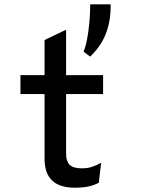

<svg xmlns="http://www.w3.org/2000/svg" viewBox="-20 -860 656 892"><path d="M187 -122V-423H75V-511H187V-674L287 -722V-511H459V-423H287V-146Q287 -112 303 -95Q319 -78 360 -78Q387 -78 408 -85Q429 -92 450 -104L439 -11Q416 1 390 6.5Q364 12 327 12Q187 12 187 -122ZM368 -620Q381 -647 390 -711.5Q399 -776 399 -840H494V-832Q494 -759 471 -701.5Q448 -644 399 -597Z"/></svg>

Font: Overpass Mono Light
Style: Bold
Weight: 600
Monospace: yes
Designer: Delve Withrington, Dave Bailey
Foundry: Delve Fonts
Version: Version 1.000;DELV;Overpass